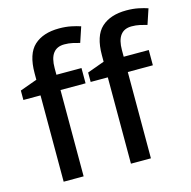

<svg xmlns="http://www.w3.org/2000/svg" viewBox="-111 -874 978 984"><g transform="rotate(-15 378.5 -382.5)"><path d="M346 -458H213V0H107V-458H16V-508L107 -541V-575Q107 -678 154.5 -721.5Q202 -765 287 -765Q322 -765 351 -759Q380 -753 400 -746L373 -665Q356 -670 335.5 -674.5Q315 -679 292 -679Q213 -679 213 -574V-539H346ZM703 -458H570V0H464V-458H373V-508L464 -541V-575Q464 -678 511.5 -721.5Q559 -765 644 -765Q679 -765 708 -759Q737 -753 757 -746L730 -665Q713 -670 692.5 -674.5Q672 -679 649 -679Q570 -679 570 -574V-539H703Z"/></g></svg>

Font: Noto Sans Medium
Style: Regular
Weight: 500
Designer: Monotype Design Team
Foundry: Monotype Imaging Inc.
Version: Version 2.007